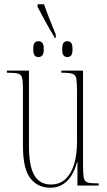

<svg xmlns="http://www.w3.org/2000/svg" viewBox="-20 -865 498 895"><path d="M236 -688Q211 -729 191.5 -765Q172 -801 155 -833V-845H185Q194 -819 208.5 -782Q223 -745 240 -704V-688ZM159 -599Q148 -599 141.5 -606.5Q135 -614 135 -635Q135 -658 141.5 -665.5Q148 -673 159 -673Q170 -673 177 -665.5Q184 -658 184 -635Q184 -614 177 -606.5Q170 -599 159 -599ZM294 -599Q283 -599 276.5 -606.5Q270 -614 270 -635Q270 -658 276.5 -665.5Q283 -673 294 -673Q305 -673 311.5 -665.5Q318 -658 318 -635Q318 -614 311.5 -606.5Q305 -599 294 -599ZM215 10Q155 10 121 -34.5Q87 -79 87 -184V-453Q87 -487 83 -502.5Q79 -518 64 -522Q49 -526 16 -526H12V-536H115V-183Q115 -91 140 -48Q165 -5 217 -5Q259 -5 286 -31Q313 -57 326 -101.5Q339 -146 339 -203V-436Q339 -478 336 -497Q333 -516 318.5 -521Q304 -526 269 -526H266V-536H367V-91Q367 -52 371 -35Q375 -18 390 -14Q405 -10 438 -10H440V0H341V-109H339Q324 -52 292.5 -21Q261 10 215 10Z"/></svg>

Font: Noto Serif Display ExtraCondensed Thin
Style: Regular
Weight: 100
Width: 2
Designer: Monotype Design Team
Foundry: Monotype Imaging Inc.
Version: Version 2.009